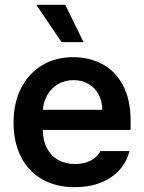

<svg xmlns="http://www.w3.org/2000/svg" viewBox="-20 -778 607 809"><path d="M37.1 -261.7Q37.1 -343.3 68.4 -405.5Q99.6 -467.8 156.5 -502.4Q213.4 -537.1 288.1 -537.1Q355.5 -537.1 410.4 -508.3Q465.3 -479.5 497.8 -419.2Q530.3 -358.9 530.3 -269.5V-230.5H160.2Q160.6 -186 177.7 -153.6Q194.8 -121.1 225.1 -104Q255.4 -86.9 295.9 -86.9Q335.4 -86.9 363.3 -102.1Q391.1 -117.2 403.3 -141.6H525.4Q514.2 -95.7 482.9 -61.3Q451.7 -26.9 403.6 -8.1Q355.5 10.7 294.9 10.7Q215.8 10.7 157.5 -22.7Q99.1 -56.2 68.1 -117.7Q37.1 -179.2 37.1 -261.7ZM411.1 -315.4Q410.6 -351.6 395.5 -379.9Q380.4 -408.2 353 -424.3Q325.7 -440.4 290 -440.4Q253.4 -440.4 224.9 -423.6Q196.3 -406.7 179.7 -378.2Q163.1 -349.6 160.6 -315.4ZM132.8 -757.8H254.9L332 -600.6H239.3Z"/></svg>

Font: Pretendard JP SemiBold
Style: Regular
Weight: 600
Designer: Base glyphs from Inter by Rasmus Andersson; Hangeul glyphs from Noto Sans CJK(Source Han Sans) by Jang Soo-young and Kan
Foundry: Kil Hyung-jin
Version: Version 1.309